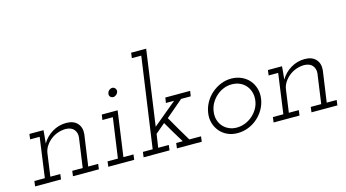

<svg xmlns="http://www.w3.org/2000/svg" viewBox="-83 -1062 2487 1381"><g transform="rotate(-15 1160.5 -371.5)"><path d="M322 -39H400L431 -260Q434 -293 415.5 -316.5Q397 -340 355 -342Q325 -342 295.5 -332Q266 -322 242.5 -303.5Q219 -285 202.5 -260Q186 -235 182 -205L159 -39H233L228 0H35L40 -39H118L159 -336H88L93 -375H198L195 -339Q193 -322 192 -308.5Q191 -295 189 -278Q216 -325 264 -354Q312 -383 368 -383Q423 -383 451 -352Q479 -321 474 -271L441 -39H515L510 0H317Z M585 -39H662L704 -336H626L632 -375H750L703 -39H778L773 0H580ZM717 -508Q719 -522 730 -531.5Q741 -541 754 -541Q766 -541 774.5 -531.5Q783 -522 782 -508Q779 -494 768 -484.5Q757 -475 745 -475Q732 -475 723 -484.5Q714 -494 717 -508Z M1096 -39H1145Q1120 -80 1096 -119.5Q1072 -159 1049 -200L977 -139L962 -39H1041L1036 0H843L848 -39H921L1016 -711H946L951 -750H1063L984 -190L1160 -336H1099L1105 -375H1290L1284 -336H1212Q1176 -305 1147 -280.5Q1118 -256 1084 -227Q1111 -179 1138.5 -132.5Q1166 -86 1194 -39H1281L1276 0H1091Z M1374 -188Q1380 -228 1400 -264Q1420 -300 1450.5 -326.5Q1481 -353 1518.5 -368.5Q1556 -384 1597 -384Q1638 -384 1672.5 -368.5Q1707 -353 1730 -326.5Q1753 -300 1763.5 -264Q1774 -228 1768 -188Q1762 -147 1742 -112Q1722 -77 1691.5 -50Q1661 -23 1622.5 -8Q1584 7 1543 7Q1502 7 1468.5 -8Q1435 -23 1412 -50Q1389 -77 1378.5 -112Q1368 -147 1374 -188ZM1415 -188Q1410 -155 1418 -127Q1426 -99 1444 -78Q1462 -57 1488.5 -45Q1515 -33 1547 -33Q1579 -33 1609.5 -45Q1640 -57 1664 -78Q1688 -99 1704.5 -127Q1721 -155 1725 -188Q1729 -220 1721 -248Q1713 -276 1695 -297.5Q1677 -319 1650 -331Q1623 -343 1591 -343Q1558 -343 1528.5 -331Q1499 -319 1475 -297.5Q1451 -276 1435 -248Q1419 -220 1415 -188Z M2098 -39H2176L2207 -260Q2210 -293 2191.5 -316.5Q2173 -340 2131 -342Q2101 -342 2071.5 -332Q2042 -322 2018.5 -303.5Q1995 -285 1978.5 -260Q1962 -235 1958 -205L1935 -39H2009L2004 0H1811L1816 -39H1894L1935 -336H1864L1869 -375H1974L1971 -339Q1969 -322 1968 -308.5Q1967 -295 1965 -278Q1992 -325 2040 -354Q2088 -383 2144 -383Q2199 -383 2227 -352Q2255 -321 2250 -271L2217 -39H2291L2286 0H2093Z"/></g></svg>

Font: Josefin Slab
Style: Italic
Weight: 400
Italic angle: -12°
Designer: Santiago Orozco
Foundry: Typemade
Version: Version 2.000